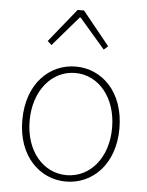

<svg xmlns="http://www.w3.org/2000/svg" viewBox="-53 -779 639 835"><g transform="rotate(5 266.0 -362.0)"><path d="M266 12C380 12 478 -80 478 -238C478 -398 380 -490 266 -490C152 -490 54 -398 54 -238C54 -80 152 12 266 12ZM266 -16C164 -16 86 -106 86 -238C86 -370 164 -462 266 -462C368 -462 446 -370 446 -238C446 -106 368 -16 266 -16ZM152 -574 264 -704H268L380 -574L398 -590L280 -736H252L134 -590Z"/></g></svg>

Font: Source Sans Pro ExtraLight
Style: Regular
Weight: 200
Designer: Paul D. Hunt
Foundry: Adobe Systems Incorporated
Version: Version 3.006;hotconv 1.0.111;makeotfexe 2.5.65597